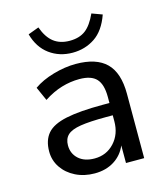

<svg xmlns="http://www.w3.org/2000/svg" viewBox="-107 -784 758 876"><g transform="rotate(-15 272.0 -346.0)"><path d="M233 9Q183 9 143 -11Q103 -31 80 -65Q57 -99 57 -141Q57 -194 84 -225.5Q111 -257 175 -270.5Q239 -284 347 -284H380V-313Q380 -372 355.5 -398.5Q331 -425 275 -425Q233 -425 191 -412.5Q149 -400 106 -372L77 -437Q115 -464 170.5 -480Q226 -496 277 -496Q374 -496 421 -449.5Q468 -403 468 -304V0H382V-83Q364 -40 325 -15.5Q286 9 233 9ZM250 -57Q306 -57 343 -97Q380 -137 380 -198V-226H349Q271 -226 227.5 -219Q184 -212 165.5 -194.5Q147 -177 147 -146Q147 -107 174.5 -82Q202 -57 250 -57ZM278 -549Q216 -549 169.5 -583Q123 -617 105 -682L156 -701Q174 -651 204 -628Q234 -605 279 -605Q325 -605 354 -627Q383 -649 406 -700L455 -682Q430 -611 383.5 -580Q337 -549 278 -549Z"/></g></svg>

Font: Nunito Sans Medium
Style: Regular
Weight: 500
Designer: Vernon Adams
Foundry: Vernon Adams
Version: Version 3.101; ttfautohint (v1.8.4.7-5d5b);gftools[0.9.27]